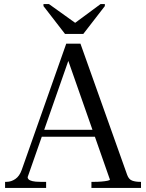

<svg xmlns="http://www.w3.org/2000/svg" viewBox="-20 -925 720 945"><path d="M300 -758H390L496 -895V-905H475L345 -809H355L221 -905H194V-895ZM177 -286H468L469 -252H163ZM303 -663 328 -659 116 -53Q116 -47 121 -42Q126 -37 139.5 -33.5Q153 -30 179 -30H207V0H5V-30H12Q35 -30 55.5 -44Q76 -58 87 -89L306 -710H376L606 -64Q614 -42 630.5 -36Q647 -30 669 -30H674V0H430V-30H446Q463 -30 480.5 -31.5Q498 -33 509.5 -35.5Q521 -38 521 -41Z"/></svg>

Font: Roboto Serif 144pt
Style: Regular
Weight: 400
Version: Version 1.008